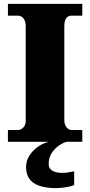

<svg xmlns="http://www.w3.org/2000/svg" viewBox="-20 -734 466 994"><path d="M21 0V-61H74Q83 -61 92 -66.5Q101 -72 107 -82.5Q113 -93 113 -108V-600Q113 -618 107 -630Q101 -642 92 -647.5Q83 -653 74 -653H21V-714H406V-653H351Q339 -653 330.5 -647Q322 -641 317.5 -629.5Q313 -618 313 -599V-110Q313 -96 318.5 -84.5Q324 -73 332.5 -67Q341 -61 351 -61H406V0ZM273 240Q194 240 154.5 213.5Q115 187 115 130Q115 99 132 72Q149 45 176 26Q203 7 233 0H325Q304 6 282.5 21.5Q261 37 246.5 60Q232 83 232 115Q232 139 251.5 150Q271 161 301 161Q315 161 330.5 159Q346 157 364 153V224Q354 229 336.5 232.5Q319 236 301.5 238Q284 240 273 240Z"/></svg>

Font: Noto Serif Khmer Black
Style: Regular
Weight: 900
Version: Version 2.003